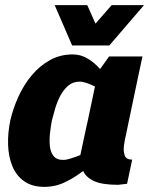

<svg xmlns="http://www.w3.org/2000/svg" viewBox="-20 -720 591 748"><path d="M291 -402Q264 -402 245.5 -386Q227 -370 214.5 -346Q202 -322 194.5 -296Q187 -270 182 -250Q178 -229 175 -203Q172 -177 174 -153Q176 -129 188 -113Q200 -97 226 -97Q238 -97 255.5 -102.5Q273 -108 293 -116L317 -228L322 -250L350 -383Q334 -391 318 -396.5Q302 -402 291 -402ZM440 0Q378 0 346.5 -14.5Q315 -29 304 -54Q272 -29 234 -10.5Q196 8 153 8Q105 8 74 -14Q43 -36 28 -73Q13 -110 11.5 -156Q10 -202 20 -250Q31 -298 52 -344Q73 -390 104 -427Q135 -464 175 -486Q215 -508 263 -508Q295 -508 322 -491.5Q349 -475 370 -451L405 -500H535L520 -430L477 -225L471 -196Q466 -176 463 -153Q460 -130 466 -114Q472 -98 495 -98L475 -4ZM541 -700 406 -543H261L193 -700H320L352 -628L415 -700Z"/></svg>

Font: Epunda Sans ExtraBold
Style: Italic
Weight: 800
Italic angle: -12.0243°
Designer: Simon Atzbach
Foundry: typofactur
Version: Version 2.204; ttfautohint (v1.8.4.7-5d5b)